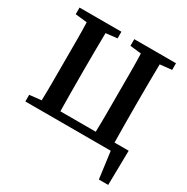

<svg xmlns="http://www.w3.org/2000/svg" viewBox="-189 -825 1144 1176"><g transform="rotate(30 382.5 -237.5)"><path d="M426 -617V-664H721V-617L638 -608Q637 -544 636.5 -480Q636 -416 636 -353V-310Q636 -246 636.5 -182Q637 -118 638 -55H738L734 189H668L643 0H39V-47L122 -56Q124 -120 124 -183.5Q124 -247 124 -310V-353Q124 -418 124 -481.5Q124 -545 122 -608L39 -617V-664H335V-617L255 -608Q254 -544 253.5 -480Q253 -416 253 -353V-310Q253 -246 253.5 -182Q254 -118 255 -55H505Q507 -119 507 -182.5Q507 -246 507 -310V-353Q507 -418 507 -482Q507 -546 505 -608Z"/></g></svg>

Font: Source Serif 4 Semibold
Style: Regular
Weight: 600
Designer: Frank Grießhammer
Foundry: Adobe
Version: Version 4.005;hotconv 1.1.0;makeotfexe 2.6.0